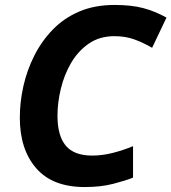

<svg xmlns="http://www.w3.org/2000/svg" viewBox="-20 -745 692 775"><path d="M322 10Q192 10 126 -66Q60 -142 60 -270Q60 -333 74.5 -397.5Q89 -462 118.5 -520.5Q148 -579 193 -625.5Q238 -672 300 -698.5Q362 -725 442 -725Q510 -725 557.5 -712.5Q605 -700 652 -674L594 -552Q560 -572 523.5 -585.5Q487 -599 442 -599Q382 -599 338.5 -569Q295 -539 267 -491Q239 -443 225.5 -386.5Q212 -330 212 -278Q212 -197 245.5 -157Q279 -117 352 -117Q392 -117 434 -127.5Q476 -138 517 -155V-28Q487 -16 437 -3Q387 10 322 10Z"/></svg>

Font: BC Sans
Style: Bold Italic
Weight: 700
Italic angle: -12°
Designer: Monotype Design Team
Province of B.C.
Foundry: Monotype Imaging Inc.
Version: Version 2.000;GOOG;noto-source:20170915:90ef993387c0